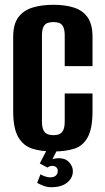

<svg xmlns="http://www.w3.org/2000/svg" viewBox="-20 -620 437 801"><path d="M202 12Q153 12 115.5 0.5Q78 -11 56.5 -47.5Q35 -84 35 -156V-466Q35 -519 56.5 -548Q78 -577 116 -588.5Q154 -600 203 -600Q253 -600 289.5 -588Q326 -576 346 -547Q366 -518 366 -466V-344H250V-471Q250 -495 244 -507.5Q238 -520 227.5 -524Q217 -528 203 -528Q189 -528 178 -524Q167 -520 161 -507.5Q155 -495 155 -471V-113Q155 -90 161 -77.5Q167 -65 178 -60.5Q189 -56 203 -56Q217 -56 227.5 -60.5Q238 -65 244 -77.5Q250 -90 250 -113V-230H366V-157Q366 -84 346 -47.5Q326 -11 289.5 0.5Q253 12 202 12ZM194 161Q175 161 158.5 154Q142 147 135 143L149 107Q156 112 168 116Q180 120 189 120Q205 120 213 112.5Q221 105 221 93Q221 83 214.5 77.5Q208 72 198 72Q192 72 187 74Q182 76 178 79L146 62L178 0H221L195 52L188 49Q195 45 204.5 42.5Q214 40 226 40Q253 40 268.5 57Q284 74 284 94Q284 122 260.5 141.5Q237 161 194 161Z"/></svg>

Font: Alumni Sans Thin
Style: Bold
Weight: 700
Version: Version 1.018